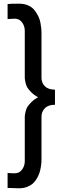

<svg xmlns="http://www.w3.org/2000/svg" viewBox="-20 -785 317 1037"><path d="M21 148.9Q29.3 150.9 60.1 150.9Q84.5 150.9 99.1 130.9Q113.8 110.8 113.8 85.9V-146Q113.8 -155.8 114 -160.6Q114.3 -165.5 117.7 -180.9Q121.1 -196.3 127.9 -207.5Q134.8 -218.8 149.7 -233.6Q164.6 -248.5 186 -259.8Q164.6 -271 149.7 -285.9Q134.8 -300.8 127.9 -312Q121.1 -323.2 117.7 -338.9Q114.3 -354.5 114 -359.4Q113.8 -364.3 113.8 -374V-619.1Q113.8 -644 99.1 -664.1Q84.5 -684.1 60.1 -684.1L21 -682.1V-763.2Q33.2 -765.1 83 -765.1Q110.8 -765.1 132.3 -755.6Q153.8 -746.1 166.3 -730Q178.7 -713.9 187 -697Q195.3 -680.2 198.7 -660.4Q202.1 -640.6 203.1 -629.6Q204.1 -618.7 204.1 -608.9V-363.8Q204.1 -337.9 222.4 -319.3Q240.7 -300.8 276.9 -300.8V-219.2Q240.7 -219.2 222.4 -200.4Q204.1 -181.6 204.1 -155.8V76.2Q204.1 84.5 203.6 93.3Q203.1 102.1 200.4 118.2Q197.8 134.3 193.1 148.4Q188.5 162.6 179.4 178.5Q170.4 194.3 158 205.6Q145.5 216.8 126.2 224.4Q106.9 231.9 83 231.9L21 230Z"/></svg>

Font: Standard
Style: Regular
Weight: 400
Designer: Bryce Wilner
Version: Version 2.000;PS 2.0;hotconv 16.6.51;makeotf.lib2.5.65220 DE